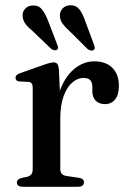

<svg xmlns="http://www.w3.org/2000/svg" viewBox="-20 -714 490 734"><path d="M193 -260.5Q193 -331.5 214 -380.2Q235 -429 268.5 -454.2Q302 -479.5 340 -479.5Q385 -479.5 409.8 -454.5Q434.5 -429.5 434.5 -386Q434.5 -351.5 420 -333.8Q405.5 -316 382 -316Q358.5 -316 345.8 -329.2Q333 -342.5 333 -365.5V-382.5Q332.5 -399.5 324.8 -407.8Q317 -416 298.5 -416Q277 -416 256.8 -399Q236.5 -382 223.5 -347.5Q210.5 -313 210.5 -260.5ZM205 -450 210.5 -332V-68.5Q210.5 -56 216.2 -49.5Q222 -43 235.5 -41L280.5 -34.5Q291 -33 296 -28.8Q301 -24.5 301 -16.5Q301 -9 295.2 -4.5Q289.5 0 278 0H66.5Q55.5 0 50 -4.5Q44.5 -9 44.5 -16.5Q44.5 -22.5 48.8 -26.8Q53 -31 61.5 -33.5L85.5 -38.5Q95 -41.5 100 -48Q105 -54.5 105 -68V-379Q105 -390 101.2 -395Q97.5 -400 89 -401L55 -402.5Q46.5 -403.5 43 -407Q39.5 -410.5 39.5 -416.5Q39.5 -423 43.8 -427.2Q48 -431.5 59 -435L141 -464Q160.5 -471 170 -473.2Q179.5 -475.5 185 -475.5Q194 -475.5 198.8 -469.8Q203.5 -464 205 -450ZM163.5 -635.5 198.5 -544Q201.5 -538 202 -533Q202.5 -528 198 -524Q194 -521 187.8 -522Q181.5 -523 176.5 -526.5L105.5 -594.5Q88 -608.5 77.8 -622Q67.5 -635.5 66.5 -652.5Q65 -668 75.8 -680.2Q86.5 -692.5 105 -693Q127.5 -694 140.2 -678.2Q153 -662.5 163.5 -635.5ZM305.5 -634 339.5 -543Q342 -536.5 342.2 -531.2Q342.5 -526 337.5 -523Q333.5 -519.5 327.5 -520.8Q321.5 -522 316 -525.5L246 -595Q229.5 -609.5 219.5 -623.2Q209.5 -637 209 -654Q208.5 -670 219.5 -681.8Q230.5 -693.5 249 -694Q271 -694 283.8 -677.8Q296.5 -661.5 305.5 -634Z"/></svg>

Font: Fraunces 16pt
Style: Regular
Weight: 400
Version: Version 1.000;[b76b70a41]